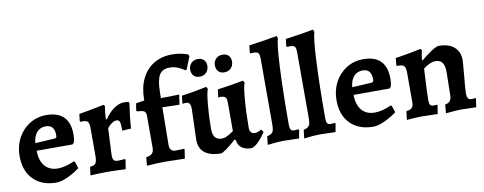

<svg xmlns="http://www.w3.org/2000/svg" viewBox="-63 -1047 3437 1364"><g transform="rotate(-10 1655.0 -365.0)"><path d="M26 -218Q26 -290 57 -348Q88 -406 142 -439.5Q196 -473 262 -473Q430 -473 430 -303Q430 -273 423 -247L411 -235H152Q153 -162 186.5 -123.5Q220 -85 280 -85Q332 -85 399 -115L406 -111L422 -62Q385 -34 336.5 -11Q288 12 252 12Q147 12 86.5 -49.5Q26 -111 26 -218ZM289 -298Q301 -299 304.5 -303Q308 -307 308 -321Q308 -395 245 -395Q206 -395 181.5 -368Q157 -341 152 -290Z M557 -126V-325Q557 -359 548 -371.5Q539 -384 514 -384L495 -383L490 -390L496 -440Q577 -453 676 -474L685 -465Q676 -412 675 -371L681 -367Q712 -414 749.5 -440Q787 -466 821 -466Q840 -466 856 -463L860 -455Q844 -351 840 -274L776 -270Q776 -318 770.5 -333.5Q765 -349 748 -349Q732 -349 714 -337Q696 -325 680 -304Q671 -128 671 -111Q671 -85 679.5 -75Q688 -65 710 -65Q727 -65 760 -68L763 -62L752 4Q668 0 623 0Q565 0 498 4L506 -57Q536 -59 546.5 -73Q557 -87 557 -126Z M911 -55Q940 -58 953.5 -72Q967 -86 967 -112V-347Q966 -370 953 -377.5Q940 -385 902 -387L898 -393L906 -444L967 -454V-462Q967 -547 998 -610.5Q1029 -674 1085.5 -708Q1142 -742 1217 -742Q1251 -742 1281.5 -736Q1312 -730 1333 -721L1337 -706Q1319 -664 1302 -618L1290 -615Q1270 -631 1242 -642Q1214 -653 1184 -653Q1132 -653 1110 -617Q1088 -581 1087 -496L1086 -450Q1153 -450 1215 -453L1218 -448L1208 -381Q1151 -383 1085 -384L1082 -112Q1082 -65 1124 -65Q1153 -65 1185 -67L1189 -63L1179 3Q1077 0 1036 0Q983 0 905 6Z M1255 -386Q1244 -386 1230 -383L1236 -441Q1315 -451 1417 -473L1426 -457Q1415 -432 1407 -347.5Q1399 -263 1399 -173Q1399 -132 1414.5 -112Q1430 -92 1462 -92Q1482 -92 1501.5 -101.5Q1521 -111 1549 -130V-336Q1549 -364 1540.5 -374Q1532 -384 1506 -385L1488 -384L1496 -441Q1578 -451 1682 -471L1691 -455Q1680 -432 1672 -338Q1664 -244 1664 -131Q1664 -112 1674 -101Q1684 -90 1700 -90Q1724 -90 1748 -107L1763 -87Q1739 -50 1711 -21.5Q1683 7 1660 12Q1569 12 1558 -65L1550 -69Q1512 -34 1480.5 -11.5Q1449 11 1438 11Q1362 11 1322 -21Q1282 -53 1282 -114L1289 -337Q1289 -363 1281 -374.5Q1273 -386 1255 -386ZM1326 -612Q1326 -641 1344.5 -659.5Q1363 -678 1393 -678Q1420 -678 1435.5 -662Q1451 -646 1451 -619Q1451 -590 1432.5 -571Q1414 -552 1385 -552Q1357 -552 1341.5 -568.5Q1326 -585 1326 -612ZM1504 -612Q1504 -641 1522.5 -659.5Q1541 -678 1570 -678Q1598 -678 1613.5 -662Q1629 -646 1629 -619Q1629 -590 1610.5 -571Q1592 -552 1563 -552Q1535 -552 1519.5 -568.5Q1504 -585 1504 -612Z M1783 -52Q1806 -57 1816.5 -66.5Q1827 -76 1830 -90.5Q1833 -105 1833 -134V-598Q1833 -625 1828.5 -636.5Q1824 -648 1811 -651.5Q1798 -655 1768 -653L1764 -657L1770 -710Q1891 -726 1972 -742L1979 -723Q1965 -690 1956.5 -519Q1948 -348 1948 -105Q1948 -80 1955 -70Q1962 -60 1978 -60L2011 -62L2014 -56L2003 3L1970 2Q1914 0 1890 0Q1852 0 1776 9Z M2046 -52Q2069 -57 2079.5 -66.5Q2090 -76 2093 -90.5Q2096 -105 2096 -134V-598Q2096 -625 2091.5 -636.5Q2087 -648 2074 -651.5Q2061 -655 2031 -653L2027 -657L2033 -710Q2154 -726 2235 -742L2242 -723Q2228 -690 2219.5 -519Q2211 -348 2211 -105Q2211 -80 2218 -70Q2225 -60 2241 -60L2274 -62L2277 -56L2266 3L2233 2Q2177 0 2153 0Q2115 0 2039 9Z M2312 -218Q2312 -290 2343 -348Q2374 -406 2428 -439.5Q2482 -473 2548 -473Q2716 -473 2716 -303Q2716 -273 2709 -247L2697 -235H2438Q2439 -162 2472.5 -123.5Q2506 -85 2566 -85Q2618 -85 2685 -115L2692 -111L2708 -62Q2671 -34 2622.5 -11Q2574 12 2538 12Q2433 12 2372.5 -49.5Q2312 -111 2312 -218ZM2575 -298Q2587 -299 2590.5 -303Q2594 -307 2594 -321Q2594 -395 2531 -395Q2492 -395 2467.5 -368Q2443 -341 2438 -290Z M3114 -110 3117 -283Q3117 -327 3101 -348.5Q3085 -370 3052 -370Q3014 -370 2964 -332Q2954 -152 2954 -107Q2954 -82 2960.5 -72Q2967 -62 2984 -62L3011 -63L3013 -59L3003 3Q2935 0 2898 0Q2849 0 2780 6L2788 -56Q2817 -59 2828.5 -71.5Q2840 -84 2840 -112V-324Q2840 -359 2829.5 -371.5Q2819 -384 2791 -384H2778L2774 -389L2779 -441Q2865 -453 2963 -474L2971 -464Q2962 -427 2960 -395L2964 -391Q2995 -418 3035.5 -445.5Q3076 -473 3094 -473Q3165 -473 3204.5 -439Q3244 -405 3244 -344Q3244 -329 3236 -239Q3226 -137 3226 -108Q3226 -82 3233.5 -71Q3241 -60 3257 -60Q3268 -60 3288 -62L3290 -58L3281 3Q3209 0 3173 0Q3136 0 3062 8L3067 -54Q3092 -59 3102.5 -72Q3113 -85 3114 -110Z"/></g></svg>

Font: Alegreya
Style: Bold
Weight: 700
Designer: Juan Pablo del Peral
Foundry: Huerta Tipografica
Version: Version 2.008; ttfautohint (v1.8)